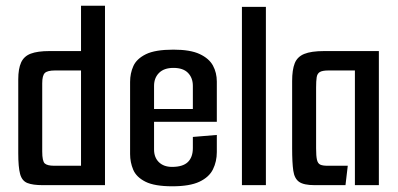

<svg xmlns="http://www.w3.org/2000/svg" viewBox="-20 -649 1396 673"><path d="M130 0Q95 0 76 -7.5Q57 -15 50.5 -39Q44 -63 44 -112V-371Q44 -408 54 -430Q64 -452 88 -461Q112 -470 153 -470H264V-629H348V0ZM264 -68V-402H173Q146 -402 137 -393Q128 -384 128 -357V-118Q128 -84 137 -76Q146 -68 170 -68Z M584 4Q522 4 490 -12Q458 -28 447 -54Q436 -80 436 -109V-362Q436 -392 447.5 -417.5Q459 -443 491.5 -459Q524 -475 588 -475Q647 -475 680 -459.5Q713 -444 726.5 -419Q740 -394 740 -363V-261L656 -256V-348Q656 -376 639 -393.5Q622 -411 588 -411Q555 -411 537.5 -393.5Q520 -376 520 -348V-125Q520 -97 537 -80.5Q554 -64 583 -64Q621 -64 638.5 -81Q656 -98 656 -130V-169L740 -176V-116Q740 -83 726.5 -55.5Q713 -28 679 -12Q645 4 584 4ZM447 -222V-267H740V-222Z M828 -625H912V0H828Z M1083 0Q1045 0 1028.5 -11.5Q1012 -23 1008 -51Q1004 -79 1004 -129V-365Q1004 -404 1013 -427Q1022 -450 1046.5 -460Q1071 -470 1116 -470H1308V0H1224V-402H1132Q1110 -402 1101 -396.5Q1092 -391 1090 -378Q1088 -365 1088 -342V-129Q1088 -102 1091 -89Q1094 -76 1102.5 -72Q1111 -68 1128 -68H1199L1191 0Z"/></svg>

Font: Smooch Sans Thin SemiBold
Style: Regular
Weight: 600
Version: Version 1.010